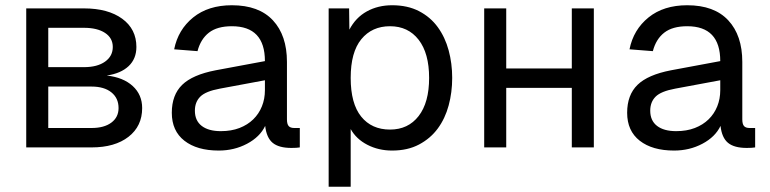

<svg xmlns="http://www.w3.org/2000/svg" viewBox="-20 -562 2934 732"><path d="M80 0V-530H300Q392 -530 446 -490.5Q500 -451 500 -383Q500 -338 470.5 -310Q441 -282 387 -274Q450 -267 486 -234Q522 -201 522 -150Q522 -81 470 -40.5Q418 0 329 0ZM164 -74H329Q377 -74 404.5 -94.5Q432 -115 432 -150Q432 -188 404.5 -210Q377 -232 329 -232H164ZM164 -306H300Q351 -306 380.5 -327Q410 -348 410 -383Q410 -417 380.5 -436.5Q351 -456 300 -456H164Z M814 12Q731 12 683 -25.5Q635 -63 635 -132Q635 -200 674.5 -238.5Q714 -277 802 -294L990 -329Q990 -462 864 -462Q808 -462 776.5 -437.5Q745 -413 733 -367L644 -374Q659 -449 716.5 -495.5Q774 -542 864 -542Q967 -542 1020.5 -484.5Q1074 -427 1074 -326V-107Q1074 -89 1080.5 -81.5Q1087 -74 1102 -74H1123V0Q1118 1 1109.5 1.5Q1101 2 1091 2Q1043 2 1019.5 -17.5Q996 -37 991 -82Q971 -40 922 -14Q873 12 814 12ZM822 -62Q862 -62 893 -74Q924 -86 945.5 -107Q967 -128 978.5 -156.5Q990 -185 990 -218V-256L818 -224Q764 -214 743.5 -193.5Q723 -173 723 -140Q723 -102 749 -82Q775 -62 822 -62Z M1233 150V-530H1311L1312 -449Q1336 -495 1378.5 -518.5Q1421 -542 1475 -542Q1534 -542 1577.5 -519.5Q1621 -497 1649 -458.5Q1677 -420 1690.5 -370Q1704 -320 1704 -265Q1704 -210 1690.5 -160Q1677 -110 1649 -72Q1621 -34 1577.5 -11Q1534 12 1475 12Q1423 12 1380.5 -10Q1338 -32 1317 -70V150ZM1467 -68Q1536 -68 1576 -119.5Q1616 -171 1616 -265Q1616 -359 1576 -410.5Q1536 -462 1467 -462Q1398 -462 1357.5 -412.5Q1317 -363 1317 -265Q1317 -167 1357 -117.5Q1397 -68 1467 -68Z M1826 0V-530H1910V-301H2160V-530H2244V0H2160V-227H1910V0Z M2550 12Q2467 12 2419 -25.5Q2371 -63 2371 -132Q2371 -200 2410.5 -238.5Q2450 -277 2538 -294L2726 -329Q2726 -462 2600 -462Q2544 -462 2512.5 -437.5Q2481 -413 2469 -367L2380 -374Q2395 -449 2452.5 -495.5Q2510 -542 2600 -542Q2703 -542 2756.5 -484.5Q2810 -427 2810 -326V-107Q2810 -89 2816.5 -81.5Q2823 -74 2838 -74H2859V0Q2854 1 2845.5 1.5Q2837 2 2827 2Q2779 2 2755.5 -17.5Q2732 -37 2727 -82Q2707 -40 2658 -14Q2609 12 2550 12ZM2558 -62Q2598 -62 2629 -74Q2660 -86 2681.5 -107Q2703 -128 2714.5 -156.5Q2726 -185 2726 -218V-256L2554 -224Q2500 -214 2479.5 -193.5Q2459 -173 2459 -140Q2459 -102 2485 -82Q2511 -62 2558 -62Z"/></svg>

Font: Geist
Style: Regular
Weight: 400
Designer: Basement.studio, Andrés Briganti, Mateo Zaragoza
Foundry: Basement.studio, Vercel, Andrés Briganti, Guido Ferreyra, Mateo Zaragoza
Version: Version 1.401